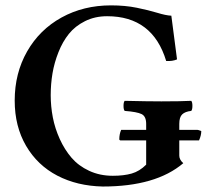

<svg xmlns="http://www.w3.org/2000/svg" viewBox="-20 -678 762 708"><path d="M389.2 -658.2Q441.4 -658.2 484.6 -649.4Q527.8 -640.6 559.6 -630.9Q591.3 -621.1 611.8 -620.1Q617.2 -582.5 623.5 -530.5Q629.9 -478.5 632.8 -459Q615.7 -451.7 592.8 -453.1Q543 -618.2 375 -618.2Q330.1 -618.2 293.7 -600.1Q257.3 -582 234.1 -553.2Q210.9 -524.4 195.6 -485.6Q180.2 -446.8 173.6 -407.5Q167 -368.2 167 -327.1Q167 -285.6 174.8 -245.1Q182.6 -204.6 200.4 -165.3Q218.3 -126 243.9 -96.2Q269.5 -66.4 308.8 -48.1Q348.1 -29.8 396 -29.8Q436.5 -29.8 465.6 -38.1Q494.6 -46.4 519 -70.8V-160.2H423.8Q419.9 -161.6 419.9 -164.1Q419.9 -183.6 426.8 -199.2H519V-221.2Q519 -249 502.2 -257.3Q485.4 -265.6 439.9 -269Q435.5 -273.4 435.5 -287.6Q435.5 -301.8 439.9 -306.2Q523.9 -304.2 575.2 -304.2Q647.9 -304.2 685.1 -306.2Q689.5 -301.8 689.5 -287.6Q689.5 -273.4 685.1 -269Q662.6 -266.6 651.9 -256.3Q641.1 -246.1 641.1 -221.2V-199.2H707Q710.4 -199.2 716.1 -197Q721.7 -194.8 722.2 -194.8Q722.2 -178.7 713.9 -160.2H641.1V-104Q641.1 -89.4 655.8 -76.2Q554.7 9.8 358.9 9.8Q264.6 7.8 191.4 -30.3Q118.2 -68.4 76.2 -140.1Q34.2 -211.9 34.2 -307.1Q34.2 -408.2 80.1 -488.5Q126 -568.8 207 -613.5Q288.1 -658.2 389.2 -658.2Z"/></svg>

Font: Common Serif SemiBold
Style: Regular
Weight: 600
Designer: Philipp H. Poll, Khaled Hosny
Foundry: Stefan Peev, Context Ltd.
Version: Version 1.026